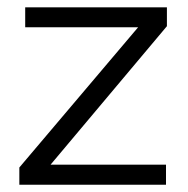

<svg xmlns="http://www.w3.org/2000/svg" viewBox="-20 -508 518 528"><path d="M439 -487.8V-436L119.1 -55.2H436.5V0H33.2V-47.4L359.9 -433.1H49.3V-487.8Z"/></svg>

Font: HK Grotesk Legacy
Style: Regular
Weight: 400
Designer: Alfredo Marco Pradil
Foundry: Hanken Design Co.
Version: Version 2.022;PS 002.022;hotconv 1.0.88;makeotf.lib2.5.64775